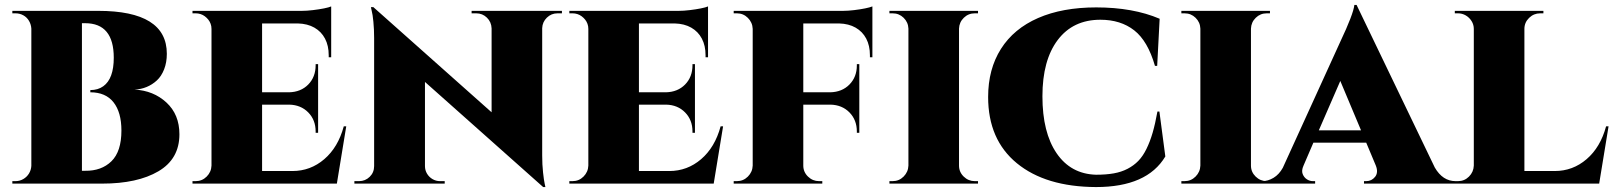

<svg xmlns="http://www.w3.org/2000/svg" viewBox="-20 -744 6538 778"><path d="M30 -700H378Q656 -700 656 -526Q656 -491 645 -463Q634 -435 615.5 -418Q597 -401 574 -391.5Q551 -382 525 -381Q602 -377 654.5 -328.5Q707 -280 707 -200Q707 -100 622 -50Q537 0 394 0H30V-10H43Q60 -10 74.5 -18.5Q89 -27 97.5 -41Q106 -55 107 -72V-628Q106 -645 97.5 -659.5Q89 -674 74.5 -682Q60 -690 43 -690H30ZM312 -52H325Q391 -51 431.5 -90.5Q472 -130 472 -215Q472 -289 440 -329.5Q408 -370 346 -370V-379Q377 -379 398.5 -394.5Q420 -410 430.5 -439Q441 -468 441 -510Q441 -650 325 -650H312Z M1373 -232H1383L1345 0H760V-10H773Q799 -10 817.5 -28.5Q836 -47 837 -73V-627Q837 -638 833.5 -647.5Q830 -657 824 -664.5Q818 -672 810 -678Q802 -684 792.5 -687Q783 -690 773 -690H760V-700H1203Q1223 -700 1248 -703Q1273 -706 1293 -710Q1313 -714 1322 -718V-512H1312V-520Q1312 -559 1297 -587.5Q1282 -616 1254 -632Q1226 -648 1187 -649H1042V-370H1151Q1199 -371 1229 -401.5Q1259 -432 1259 -480V-484H1269V-206H1259V-211Q1259 -258 1229 -288.5Q1199 -319 1152 -320H1042V-51H1165Q1238 -51 1294 -99Q1350 -147 1373 -232Z M1891 -700H2257V-690H2239Q2214 -690 2196 -672.5Q2178 -655 2177 -630V-114Q2177 -77 2180.5 -45Q2184 -13 2187 0L2190 14H2181L1702 -412V-71Q1702 -54 1710.5 -40Q1719 -26 1733 -18Q1747 -10 1763 -10H1782V0H1416V-10H1435Q1460 -10 1478 -27.5Q1496 -45 1496 -71V-590Q1496 -625 1493 -656Q1490 -687 1486 -701L1483 -715H1493L1972 -289V-629Q1971 -655 1953 -672.5Q1935 -690 1910 -690H1891Z M2900 -232H2910L2872 0H2287V-10H2300Q2326 -10 2344.5 -28.5Q2363 -47 2364 -73V-627Q2364 -638 2360.5 -647.5Q2357 -657 2351 -664.5Q2345 -672 2337 -678Q2329 -684 2319.5 -687Q2310 -690 2300 -690H2287V-700H2730Q2750 -700 2775 -703Q2800 -706 2820 -710Q2840 -714 2849 -718V-512H2839V-520Q2839 -559 2824 -587.5Q2809 -616 2781 -632Q2753 -648 2714 -649H2569V-370H2678Q2726 -371 2756 -401.5Q2786 -432 2786 -480V-484H2796V-206H2786V-211Q2786 -258 2756 -288.5Q2726 -319 2679 -320H2569V-51H2692Q2765 -51 2821 -99Q2877 -147 2900 -232Z M3515 -718V-512H3505V-520Q3505 -559 3490 -587.5Q3475 -616 3447 -632Q3419 -648 3380 -649H3235V-370H3344Q3392 -371 3422 -401.5Q3452 -432 3452 -479V-484H3462V-206H3452V-211Q3452 -258 3422 -288.5Q3392 -319 3345 -320H3235V-73Q3235 -47 3254 -28.5Q3273 -10 3299 -10H3312V0H2953V-10H2966Q2992 -10 3010.5 -28.5Q3029 -47 3030 -73V-627Q3029 -653 3010.5 -671.5Q2992 -690 2966 -690H2953V-700H3396Q3416 -700 3441 -703Q3466 -706 3485.5 -710Q3505 -714 3515 -718Z M3943 -10V0H3584V-10H3597Q3623 -10 3641.5 -28.5Q3660 -47 3661 -73V-628Q3660 -654 3641.5 -672Q3623 -690 3597 -690H3584V-700H3943V-690H3930Q3904 -690 3885.5 -672Q3867 -654 3866 -628V-73Q3866 -47 3885 -28.5Q3904 -10 3930 -10Z M4670 -292H4678L4702 -110Q4628 14 4421 14Q4217 13 4100.5 -82.5Q3984 -178 3984 -351Q3984 -464 4036 -546Q4088 -628 4186.5 -671Q4285 -714 4422 -714Q4571 -714 4679 -668L4669 -477H4660Q4631 -578 4576 -621Q4521 -664 4439 -664Q4328 -664 4266 -582Q4204 -500 4204 -354Q4204 -207 4261.5 -123Q4319 -39 4421 -36Q4462 -36 4493 -41.5Q4524 -47 4549 -60Q4574 -73 4592.5 -92Q4611 -111 4625.5 -140.5Q4640 -170 4650.5 -206Q4661 -242 4670 -292Z M5126 -10V0H4767V-10H4780Q4806 -10 4824.5 -28.5Q4843 -47 4844 -73V-628Q4843 -654 4824.5 -672Q4806 -690 4780 -690H4767V-700H5126V-690H5113Q5087 -690 5068.5 -672Q5050 -654 5049 -628V-73Q5049 -47 5068 -28.5Q5087 -10 5113 -10Z M5477 -724 5794 -65Q5826 -10 5878 -10H5886V0H5507V-10H5516Q5538 -10 5552 -27.5Q5566 -45 5555 -73L5516 -166H5302L5262 -73Q5253 -53 5258.5 -39Q5264 -25 5275.5 -17.5Q5287 -10 5300 -10H5309V0H5086V-10H5095Q5118 -10 5140.5 -23.5Q5163 -37 5178 -64L5411 -575Q5464 -687 5468 -724ZM5324 -216H5495L5411 -416Z M6488 -232H6498L6460 0H5875V-10H5888Q5914 -10 5932.5 -28.5Q5951 -47 5952 -73V-627Q5952 -644 5943 -658.5Q5934 -673 5919.5 -681.5Q5905 -690 5888 -690H5875V-700H6234V-690H6221Q6195 -690 6176 -671.5Q6157 -653 6157 -627V-51H6280Q6353 -51 6409 -99Q6465 -147 6488 -232Z"/></svg>

Font: Cinzel Decorative Black
Style: Regular
Weight: 900
Designer: Natanael Gama
Version: Version 1.001;PS 001.001;hotconv 1.0.56;makeotf.lib2.0.21325